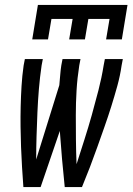

<svg xmlns="http://www.w3.org/2000/svg" viewBox="-20 -760 540 780"><path d="M75 0Q72 -41 69.5 -81.5Q67 -122 65.5 -163Q64 -204 63.5 -245Q63 -286 64 -327.5Q65 -369 67.5 -410.5Q70 -452 76 -494L81 -520H154L149 -494Q142 -446 138 -398Q134 -350 132 -302.5Q130 -255 128.5 -207.5Q127 -160 127 -112L221 -414Q223 -434 224.5 -454Q226 -474 229 -494L234 -520H307L302 -494Q294 -443 291 -392.5Q288 -342 288 -292Q288 -242 288.5 -192.5Q289 -143 291 -93Q307 -143 323 -193Q339 -243 353 -293Q367 -343 380 -393.5Q393 -444 401 -494L406 -520H479L474 -494Q468 -452 456.5 -410.5Q445 -369 432 -327.5Q419 -286 404.5 -245Q390 -204 375.5 -163Q361 -122 345.5 -81.5Q330 -41 313 0H243Q237 -57 232 -114Q227 -171 223 -228L145 0ZM111 -600 134 -740H498L475 -600H411L425 -683H339L325 -600H261L275 -683H189L175 -600Z"/></svg>

Font: Iosevka Fixed
Style: Italic
Weight: 400
Italic angle: -9°
Monospace: yes
Designer: Belleve Invis
Foundry: Belleve Invis
Version: Version 33.2.4